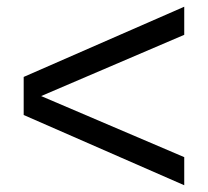

<svg xmlns="http://www.w3.org/2000/svg" viewBox="-20 -607 622 574"><path d="M530.8 -502.9 103 -319.8 530.8 -137.2V-53.2L50.8 -263.2V-377L530.8 -586.9Z"/></svg>

Font: TASA Orbiter Deck
Style: Regular
Weight: 400
Designer: Weizhong Zhang
Version: Version 1.000;Glyphs 3.1.2 (3151)